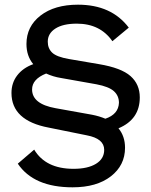

<svg xmlns="http://www.w3.org/2000/svg" viewBox="-20 -690 645 820"><path d="M577 -274Q577 -180 486 -142Q514 -108 514 -59Q514 16 453.5 63Q393 110 290 110Q124 110 56 9L126 -51Q175 31 294 31Q355 31 390 9.5Q425 -12 425 -50Q425 -98 351 -112L188 -145Q29 -175 29 -293Q29 -336 53.5 -368Q78 -400 122 -416Q93 -451 93 -502Q93 -577 153 -623.5Q213 -670 313 -670Q456 -670 530 -572L460 -514Q408 -589 308 -589Q249 -589 216.5 -568Q184 -547 184 -512Q184 -483 203 -465Q222 -447 274 -438L403 -416Q498 -400 537.5 -365Q577 -330 577 -274ZM430 -183Q486 -202 488 -251Q488 -281 466.5 -300.5Q445 -320 392 -330L240 -357Q208 -362 177 -376Q117 -352 117 -308Q117 -246 217 -228L373 -200Q404 -194 430 -183Z"/></svg>

Font: Elaine Sans Medium
Style: Regular
Weight: 500
Designer: Wei Huang
Foundry: Wei Huang
Version: Version 2.001;PS 002.001;hotconv 1.0.88;makeotf.lib2.5.64775